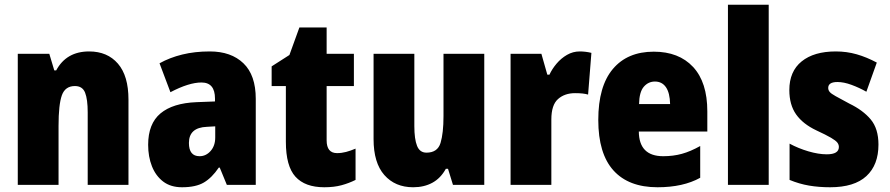

<svg xmlns="http://www.w3.org/2000/svg" viewBox="-20 -780 3755 810"><path d="M356 -563Q433 -563 477.5 -511.5Q522 -460 522 -360V0H350V-306Q350 -361 339 -389Q328 -417 296 -417Q255 -417 241 -378Q227 -339 227 -249V0H55V-553H188L209 -483H217Q260 -563 356 -563Z M865 -563Q955 -563 1007 -513Q1059 -463 1059 -363V0H937L907 -73H903Q874 -30 840 -10Q806 10 748 10Q700 10 668.5 -14Q637 -38 621 -78.5Q605 -119 605 -169Q605 -258 657 -301.5Q709 -345 809 -349L887 -352V-364Q887 -432 830 -432Q777 -432 699 -391L653 -513Q696 -537 749 -550Q802 -563 865 -563ZM853 -245Q777 -242 777 -177Q777 -121 822 -121Q849 -121 868.5 -143Q888 -165 888 -200V-247Z M1402 -134Q1421 -134 1440 -139Q1459 -144 1480 -153V-21Q1452 -7 1420.5 1.5Q1389 10 1348 10Q1267 10 1226.5 -34.5Q1186 -79 1186 -182V-417H1126V-500L1201 -548L1243 -664H1358V-553H1473V-417H1358V-188Q1358 -134 1402 -134Z M2023 -553V0H1891L1870 -68H1861Q1839 -28 1804 -9Q1769 10 1723 10Q1647 10 1601.5 -41.5Q1556 -93 1556 -193V-553H1728V-248Q1728 -193 1739.5 -164.5Q1751 -136 1779 -136Q1826 -136 1838.5 -177Q1851 -218 1851 -290V-553Z M2426 -563Q2450 -563 2475 -557L2461 -381Q2451 -384 2438 -385.5Q2425 -387 2406 -387Q2362 -387 2334 -362Q2306 -337 2306 -276V0H2134V-553H2264L2289 -465H2298Q2309 -489 2328 -511.5Q2347 -534 2372 -548.5Q2397 -563 2426 -563Z M2738 -562Q2844 -562 2904 -497.5Q2964 -433 2964 -310V-225H2675Q2676 -121 2778 -121Q2820 -121 2856.5 -131Q2893 -141 2934 -164V-30Q2862 10 2754 10Q2632 10 2568 -61Q2504 -132 2504 -274Q2504 -416 2565.5 -489Q2627 -562 2738 -562ZM2743 -436Q2715 -436 2696 -414Q2677 -392 2676 -341H2807Q2806 -388 2789.5 -412Q2773 -436 2743 -436Z M3223 0H3051V-760H3223Z M3686 -170Q3686 -84 3635 -37Q3584 10 3482 10Q3435 10 3393.5 3Q3352 -4 3311 -21V-174Q3348 -154 3390.5 -141.5Q3433 -129 3468 -129Q3519 -129 3519 -160Q3519 -170 3512.5 -178.5Q3506 -187 3485.5 -199Q3465 -211 3424 -230Q3367 -257 3338.5 -297.5Q3310 -338 3310 -400Q3310 -479 3362 -521Q3414 -563 3506 -563Q3552 -563 3594 -551Q3636 -539 3679 -516L3635 -393Q3605 -410 3572.5 -422Q3540 -434 3513 -434Q3474 -434 3474 -409Q3474 -400 3480 -392.5Q3486 -385 3505 -374.5Q3524 -364 3563 -343Q3621 -315 3653.5 -276Q3686 -237 3686 -170Z"/></svg>

Font: Noto Sans Bengali Condensed Black
Style: Regular
Weight: 900
Width: 3
Designer: Joana Ranito - Universal Thirst; Jelle Bosma - Monotype Design Team
Foundry: Universal Thirst ehf.
Version: Version 3.000; ttfautohint (v1.8.4.7-5d5b)